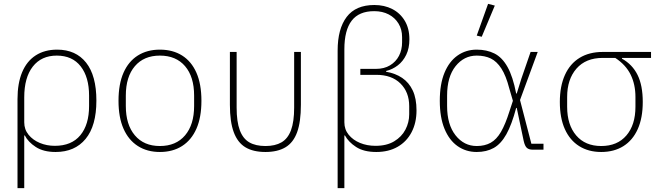

<svg xmlns="http://www.w3.org/2000/svg" viewBox="-20 -778 3431 998"><path d="M71 200V-263Q71 -345 95 -402.5Q119 -460 165.5 -490Q212 -520 277 -520Q374 -520 427.5 -452.5Q481 -385 481 -255Q481 -124 425 -56Q369 12 269 12Q206 12 166 -14Q126 -40 109 -74H106V200ZM265 -20Q352 -20 397.5 -75Q443 -130 443 -227V-281Q443 -377 399.5 -433Q356 -489 275 -489Q195 -489 150.5 -432Q106 -375 106 -272V-142Q106 -105 128.5 -77.5Q151 -50 187 -35Q223 -20 265 -20Z M811 12Q745 12 696.5 -19Q648 -50 622 -109Q596 -168 596 -254Q596 -341 622 -400Q648 -459 696.5 -489.5Q745 -520 811 -520Q878 -520 926.5 -489.5Q975 -459 1001 -400Q1027 -341 1027 -254Q1027 -168 1001 -109Q975 -50 926.5 -19Q878 12 811 12ZM811 -19Q895 -19 942 -74.5Q989 -130 989 -227V-281Q989 -379 942 -434Q895 -489 811 -489Q728 -489 681 -434Q634 -379 634 -281V-227Q634 -130 681 -74.5Q728 -19 811 -19Z M1210 -508V-219Q1210 -145 1226.5 -101Q1243 -57 1276 -38Q1309 -19 1360 -19Q1410 -19 1443 -38Q1476 -57 1492.5 -101Q1509 -145 1509 -219V-508H1544V-233Q1544 -145 1524.5 -91Q1505 -37 1464 -12.5Q1423 12 1360 12Q1296 12 1255.5 -12.5Q1215 -37 1195 -91Q1175 -145 1175 -233V-508Z M1735 200V-515Q1735 -628 1782 -690Q1829 -752 1926 -752Q1978 -752 2019 -731Q2060 -710 2084 -670Q2108 -630 2108 -574Q2108 -527 2091.5 -493Q2075 -459 2047.5 -438Q2020 -417 1987 -409V-405Q2035 -397 2070.5 -373Q2106 -349 2125.5 -307.5Q2145 -266 2145 -204Q2145 -140 2119.5 -91Q2094 -42 2047 -15Q2000 12 1936 12Q1871 12 1831 -14Q1791 -40 1773 -74H1770V200ZM1853 -389V-420H1934Q1977 -420 2007.5 -438.5Q2038 -457 2054 -488Q2070 -519 2070 -558V-585Q2070 -625 2051.5 -655.5Q2033 -686 2000.5 -703Q1968 -720 1925 -720Q1846 -720 1808 -670.5Q1770 -621 1770 -522V-142Q1770 -105 1792.5 -77.5Q1815 -50 1851.5 -35Q1888 -20 1932 -20Q1990 -20 2029 -43.5Q2068 -67 2087.5 -104.5Q2107 -142 2107 -184V-226Q2107 -299 2061.5 -344Q2016 -389 1936 -389Z M2805 -31V0H2749Q2729 0 2718.5 -9.5Q2708 -19 2702 -46L2666 -217H2663Q2640 -130 2612 -80Q2584 -30 2546.5 -9Q2509 12 2458 12Q2402 12 2358.5 -18.5Q2315 -49 2290.5 -108.5Q2266 -168 2266 -254Q2266 -341 2290.5 -400Q2315 -459 2358.5 -489.5Q2402 -520 2458 -520Q2510 -520 2550 -500Q2590 -480 2618 -430Q2646 -380 2663 -292H2666L2690 -369L2738 -508H2775L2683 -258L2742 -31ZM2458 -19Q2500 -19 2530.5 -36Q2561 -53 2584 -92.5Q2607 -132 2628 -199L2646 -254L2627 -319Q2610 -385 2586 -422Q2562 -459 2531 -474Q2500 -489 2458 -489Q2392 -489 2348 -434Q2304 -379 2304 -281V-227Q2304 -130 2348 -74.5Q2392 -19 2458 -19ZM2552 -749 2484 -587 2458 -593 2517 -758Z M3364 -477H3213V-473Q3267 -443 3294 -388.5Q3321 -334 3321 -248Q3321 -165 3295 -107Q3269 -49 3220.5 -18.5Q3172 12 3105 12Q3039 12 2990.5 -18.5Q2942 -49 2916 -107Q2890 -165 2890 -248Q2890 -330 2916.5 -388.5Q2943 -447 2993 -477.5Q3043 -508 3113 -508H3364ZM3178 -477H3113Q3025 -477 2976.5 -421.5Q2928 -366 2928 -274V-223Q2928 -129 2975 -74Q3022 -19 3105 -19Q3189 -19 3236 -74Q3283 -129 3283 -223V-274Q3283 -339 3258 -390Q3233 -441 3178 -477Z"/></svg>

Font: IBM Plex Sans ExtraLight
Style: Regular
Weight: 250
Designer: Mike Abbink, Paul van der Laan, Pieter van Rosmalen
Foundry: Bold Monday
Version: Version 3.201